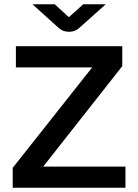

<svg xmlns="http://www.w3.org/2000/svg" viewBox="-20 -886 652 906"><path d="M40 0V-94L415 -568H55V-668H557V-574L184 -100H572V0ZM306 -736Q276 -736 256 -755L133 -866H238L305 -805L373 -866H479L355 -755Q335 -736 306 -736Z"/></svg>

Font: Atkinson Hyperlegible Next Medium
Style: Regular
Weight: 500
Designer: Elliott Scott, Megan Eiswerth, Linus Boman, Theodore Petrosky, Letters from Sweden
Foundry: Applied Design Works, Letters from Sweden
Version: Version 2.001